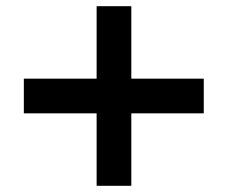

<svg xmlns="http://www.w3.org/2000/svg" viewBox="-20 -600 735 620"><path d="M292 0V-234H57V-346H292V-580H404V-346H638V-234H404V0Z"/></svg>

Font: M PLUS 1 Thin SemiBold
Style: Regular
Weight: 600
Version: Version 1.001